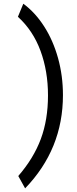

<svg xmlns="http://www.w3.org/2000/svg" viewBox="-20 -821 417 1041"><path d="M321.3 -305.2Q321.3 -12.2 116.2 200.2L79.1 133.3Q162.1 37.6 201.2 -67.1Q240.2 -171.9 240.2 -303.7Q240.2 -435.1 199.7 -545.2Q159.2 -655.3 77.1 -730L106.4 -800.8Q171.4 -752.9 219.7 -677.2Q268.1 -601.6 294.7 -505.9Q321.3 -410.2 321.3 -305.2Z"/></svg>

Font: Lesson One Light
Style: Regular
Weight: 300
Designer: But Ko, Victor Gaultney, Annie Olsen, Julie Remington, Don Collingsworth, Eric Hays, Becca Hirsbrunner
Version: Version 1.100